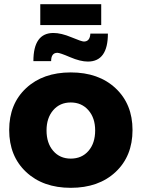

<svg xmlns="http://www.w3.org/2000/svg" viewBox="-20 -894 678 920"><path d="M173 -874H465V-774H173ZM497 -733Q497 -599 401 -599Q365 -599 316 -620Q267 -641 255 -641Q225 -641 225 -601H140Q140 -736 236 -736Q273 -736 322 -715.5Q371 -695 382 -695Q411 -695 413 -733ZM319 -547Q453 -547 534 -471Q615 -395 615 -271Q615 -146 534 -70Q453 6 319 6Q186 6 105 -70Q24 -146 24 -271Q24 -396 105 -471.5Q186 -547 319 -547ZM203 -269Q203 -208 235 -171Q267 -134 319 -134Q372 -134 404 -171Q436 -208 436 -269Q436 -329 403.5 -366Q371 -403 319 -403Q267 -403 235 -366Q203 -329 203 -269Z"/></svg>

Font: Montserrat arm
Style: Bold
Weight: 700
Designer: Julieta Ulanovsky
Foundry: Julieta Ulanovsky
Version: Version 6.000;PS 006.000;hotconv 1.0.88;makeotf.lib2.5.64775